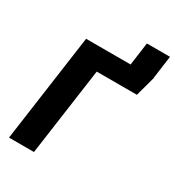

<svg xmlns="http://www.w3.org/2000/svg" viewBox="-198 -956 977 1072"><g transform="rotate(30 290.0 -420.0)"><path d="M580 -840H431L411 -693H124L27 0H188L267 -564H526L561 -693H560Z"/></g></svg>

Font: Fira Sans
Style: Bold Italic
Weight: 700
Italic angle: -8°
Designer: bBox Type GmbH & Carrois Corporate GbR & Edenspiekermann AG
Foundry: bBox Type GmbH & Carrois Corporate GbR & Edenspiekermann AG
Version: Version 4.301;PS 004.301;hotconv 1.0.88;makeotf.lib2.5.64775